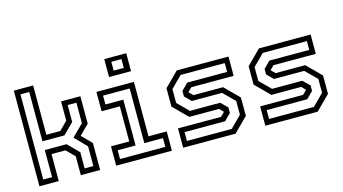

<svg xmlns="http://www.w3.org/2000/svg" viewBox="-83 -1054 2424 1358"><g transform="rotate(-15 1129.0 -375.0)"><path d="M62.5 0V-700H204V-339H306L365.5 -398.5V-540H507V-339L436.5 -269L507 -197.5V0H365.5V-138.5L306 -197.5H204V0ZM101 -39H165.5V-237.5H325L404 -157.5V-39H468V-183.5L384.5 -269.5L468 -353V-503H404V-379L326 -301.5H165.5V-662.5H101Z M738 -618.5V-750H899V-618.5ZM781.5 -654H855.5V-718.5H781.5ZM624.5 0V-141.5H758V-398.5H624.5V-540H899V-141.5H1032.5V0ZM663 -38.5H994.5V-102.5H858V-502.5H663V-438H794V-102.5H663Z M1115 0V-141.5H1430L1460.5 -172V-169.5L1431 -199.5H1213L1110 -302.5V-437L1213 -540H1591.5V-398.5H1281.5L1251 -368V-371L1281.5 -340.5H1498.5L1601.5 -237.5V-103L1498.5 0ZM1153 -39.5H1481.5L1563 -121.5V-222.5L1481 -303.5H1259.5L1214 -349V-389.5L1262 -437.5H1554V-502H1231L1149 -420V-319L1228.5 -239.5H1450L1498 -192.5V-152L1450 -104H1153Z M1716.5 0V-141.5H2031.5L2062 -172V-169.5L2032.5 -199.5H1814.5L1711.5 -302.5V-437L1814.5 -540H2193V-398.5H1883L1852.5 -368V-371L1883 -340.5H2100L2203 -237.5V-103L2100 0ZM1754.5 -39.5H2083L2164.5 -121.5V-222.5L2082.5 -303.5H1861L1815.5 -349V-389.5L1863.5 -437.5H2155.5V-502H1832.5L1750.5 -420V-319L1830 -239.5H2051.5L2099.5 -192.5V-152L2051.5 -104H1754.5Z"/></g></svg>

Font: Tourney
Style: Regular
Weight: 400
Designer: Tyler Finck
Foundry: Etcetera Type Co
Version: Version 1.015